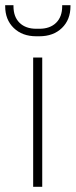

<svg xmlns="http://www.w3.org/2000/svg" viewBox="-36 -721 292 741"><path d="M92 -499H127V0H92ZM-16 -697V-701H16V-697Q16 -656 39.5 -633Q63 -610 104 -610H116Q157 -610 180.5 -633Q204 -656 204 -697V-701H236V-697Q236 -645 203 -613Q170 -581 116 -581H104Q50 -581 17 -613Q-16 -645 -16 -697Z"/></svg>

Font: Bai Jamjuree ExtraLight
Style: Regular
Weight: 275
Designer: Katatrad Aksorn Co.,Ltd.
Foundry: Cadson Demak Co.,Ltd.
Version: Version 1.000; ttfautohint (v1.6)